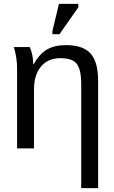

<svg xmlns="http://www.w3.org/2000/svg" viewBox="-20 -773 596 1000"><path d="M491 207H403V-335Q403 -412 379.5 -441Q356 -470 294 -470Q230 -470 193.5 -426.5Q157 -383 157 -306V0H69V-416Q69 -474 52 -528H135Q153 -487 153 -438H155Q185 -492 224.5 -515Q264 -538 324 -538Q412 -538 451.5 -494.5Q491 -451 491 -352ZM290 -595H253V-611L287 -753H388V-735Z"/></svg>

Font: Libra Sans
Style: Regular
Weight: 400
Foundry: Context Ltd
Version: Version 1.002